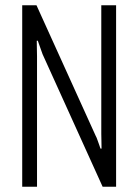

<svg xmlns="http://www.w3.org/2000/svg" viewBox="-20 -706 523 726"><path d="M64 0V-686H118L342 -192Q345 -187 348 -178Q351 -169 354.5 -160Q358 -151 360 -144H364Q364 -158 363.5 -174Q363 -190 363 -200V-686H419V0H368L141 -501Q138 -508 133 -523.5Q128 -539 123 -552H119Q119 -538 119.5 -520.5Q120 -503 120 -493V0Z"/></svg>

Font: Archivo ExtraCondensed ExtraLight
Style: Regular
Weight: 250
Width: 2
Designer: Hector Gatti
Foundry: Omnibus-Type
Version: Version 2.001